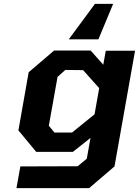

<svg xmlns="http://www.w3.org/2000/svg" viewBox="-20 -784 717 991"><path d="M335 -581 470 -764H564L488 -581ZM65 187 85 75 381 74 428 35 447 -72 356 0H167L75 -111L128 -411L259 -523H448L513 -450L526 -522H677L571 75L440 187ZM261 -100H352L468 -194L492 -329L409 -422L317 -423L277 -387L232 -135Z"/></svg>

Font: Tomorrow SemiBold
Style: Italic
Weight: 600
Italic angle: -10°
Designer: Tony de Marco, Monica Rizzolli
Foundry: Just in Type
Version: Version 2.002